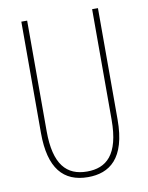

<svg xmlns="http://www.w3.org/2000/svg" viewBox="-82 -774 651 844"><g transform="rotate(-10 243.0 -352.0)"><path d="M414 -217V-714H388V-221C388 -63 328 -15 243 -15C152 -15 98 -71 98 -221V-714H72V-217C72 -59 133 10 243 10C338 10 414 -42 414 -217Z"/></g></svg>

Font: Noto Sans Armenian ExtraCondensed Thin
Style: Regular
Weight: 100
Width: 2
Designer: Monotype Design Team
Foundry: Monotype Imaging Inc.
Version: Version 2.008